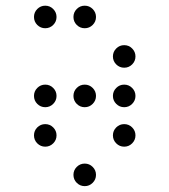

<svg xmlns="http://www.w3.org/2000/svg" viewBox="-20 -674 587 665"><path d="M312.5 -615.2Q312.5 -599.1 301 -587.6Q289.6 -576.2 273.4 -576.2Q257.3 -576.2 245.8 -587.6Q234.4 -599.1 234.4 -615.2Q234.4 -631.3 245.8 -642.8Q257.3 -654.3 273.4 -654.3Q289.6 -654.3 301 -642.8Q312.5 -631.3 312.5 -615.2ZM449.2 -478.5Q449.2 -462.4 437.7 -450.9Q426.3 -439.5 410.2 -439.5Q394 -439.5 382.6 -450.9Q371.1 -462.4 371.1 -478.5Q371.1 -494.6 382.6 -506.1Q394 -517.6 410.2 -517.6Q426.3 -517.6 437.7 -506.1Q449.2 -494.6 449.2 -478.5ZM175.8 -341.8Q175.8 -325.7 164.3 -314.2Q152.8 -302.7 136.7 -302.7Q120.6 -302.7 109.1 -314.2Q97.7 -325.7 97.7 -341.8Q97.7 -357.9 109.1 -369.4Q120.6 -380.9 136.7 -380.9Q152.8 -380.9 164.3 -369.4Q175.8 -357.9 175.8 -341.8ZM449.2 -341.8Q449.2 -325.7 437.7 -314.2Q426.3 -302.7 410.2 -302.7Q394 -302.7 382.6 -314.2Q371.1 -325.7 371.1 -341.8Q371.1 -357.9 382.6 -369.4Q394 -380.9 410.2 -380.9Q426.3 -380.9 437.7 -369.4Q449.2 -357.9 449.2 -341.8ZM175.8 -205.1Q175.8 -189 164.3 -177.5Q152.8 -166 136.7 -166Q120.6 -166 109.1 -177.5Q97.7 -189 97.7 -205.1Q97.7 -221.2 109.1 -232.7Q120.6 -244.1 136.7 -244.1Q152.8 -244.1 164.3 -232.7Q175.8 -221.2 175.8 -205.1ZM449.2 -205.1Q449.2 -189 437.7 -177.5Q426.3 -166 410.2 -166Q394 -166 382.6 -177.5Q371.1 -189 371.1 -205.1Q371.1 -221.2 382.6 -232.7Q394 -244.1 410.2 -244.1Q426.3 -244.1 437.7 -232.7Q449.2 -221.2 449.2 -205.1ZM312.5 -68.4Q312.5 -52.2 301 -40.8Q289.6 -29.3 273.4 -29.3Q257.3 -29.3 245.8 -40.8Q234.4 -52.2 234.4 -68.4Q234.4 -84.5 245.8 -95.9Q257.3 -107.4 273.4 -107.4Q289.6 -107.4 301 -95.9Q312.5 -84.5 312.5 -68.4ZM312.5 -341.8Q312.5 -325.7 301 -314.2Q289.6 -302.7 273.4 -302.7Q257.3 -302.7 245.8 -314.2Q234.4 -325.7 234.4 -341.8Q234.4 -357.9 245.8 -369.4Q257.3 -380.9 273.4 -380.9Q289.6 -380.9 301 -369.4Q312.5 -357.9 312.5 -341.8ZM175.8 -615.2Q175.8 -599.1 164.3 -587.6Q152.8 -576.2 136.7 -576.2Q120.6 -576.2 109.1 -587.6Q97.7 -599.1 97.7 -615.2Q97.7 -631.3 109.1 -642.8Q120.6 -654.3 136.7 -654.3Q152.8 -654.3 164.3 -642.8Q175.8 -631.3 175.8 -615.2Z"/></svg>

Font: DatDot Light
Style: Regular
Weight: 300
Designer: GGBot
Version: 1.00